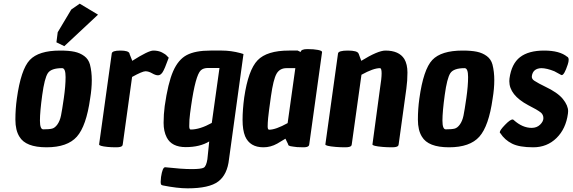

<svg xmlns="http://www.w3.org/2000/svg" viewBox="-20 -788 3126 1048"><path d="M308 -512Q356 -512 386.5 -505.5Q417 -499 440 -482Q463 -465 471 -436Q481 -397 481 -350.5Q481 -304 472 -250Q451 -100 399.5 -42Q348 16 234 16Q120 16 86 -42Q64 -77 64 -135Q64 -193 72 -250Q94 -409 142.5 -460.5Q191 -512 308 -512ZM216 -82Q249 -82 264.5 -86Q280 -90 293.5 -109Q307 -128 313 -157.5Q319 -187 328.5 -253Q338 -319 338 -367.5Q338 -416 319 -416Q259 -416 241 -388.5Q223 -361 210.5 -269.5Q198 -178 198 -130Q198 -82 216 -82ZM331 -536 288 -557 295 -612 369 -736 415 -768 515 -708Z M702 -456Q790 -512 817 -512Q844 -512 864 -502Q884 -492 892 -482L901 -473Q878 -409 867 -393Q856 -377 842.5 -377Q829 -377 810 -388Q791 -399 774 -399Q757 -399 701 -368L650 0Q649 6 647 8Q641 16 614 16Q587 16 567 14Q519 9 521 0L590 -496Q592 -512 637 -512Q682 -512 687 -496V-494Z M883 125Q973 135 1026 135Q1079 135 1092.5 127Q1106 119 1112 81L1122 -16Q1071 15 994 15Q917 15 890 -38Q873 -71 873 -117.5Q873 -164 879 -209Q897 -335 925 -399Q953 -463 999.5 -487.5Q1046 -512 1129 -512H1191Q1241 -512 1293 -498L1309 -493L1230 81Q1221 165 1171.5 202.5Q1122 240 1004 240Q948 240 868 224Q860 222 858.5 217Q857 212 857 204Q857 196 859 178Q867 125 881 125Q881 125 882 125ZM1021 -81Q1071 -81 1136 -117L1178 -417H1116Q1090 -417 1076 -404Q1047 -377 1023 -209Q1020 -187 1017.5 -169Q1015 -151 1014 -134.5Q1013 -118 1013 -99.5Q1013 -81 1021 -81Z M1418 16Q1344 16 1318 -44Q1304 -78 1304 -133.5Q1304 -189 1313 -256Q1335 -406 1386 -459Q1437 -512 1557 -512H1605L1621 -504Q1623 -520 1658 -520Q1693 -520 1715.5 -515.5Q1738 -511 1738 -504L1668 0Q1667 6 1665 8Q1659 16 1636 16Q1613 16 1602 15Q1591 14 1582 12.5Q1573 11 1566 10Q1551 6 1553 0L1538 -31Q1507 -12 1493 -4Q1457 16 1418 16ZM1449 -80Q1485 -80 1550 -116L1592 -416H1544Q1507 -416 1489.5 -385.5Q1472 -355 1459 -263Q1446 -171 1443.5 -143.5Q1441 -116 1441 -98Q1441 -80 1449 -80Z M2084 -512Q2158 -512 2187 -466Q2204 -437 2204 -392Q2204 -347 2198 -304L2156 0Q2155 6 2153 8Q2147 16 2119.5 16Q2092 16 2069 14Q2011 9 2013 0L2054 -304Q2063 -360 2063 -388Q2063 -416 2054 -416Q2018 -416 1953 -380L1900 0Q1899 6 1897 8Q1891 16 1863.5 16Q1836 16 1813 14Q1754 9 1756 0L1825 -496Q1827 -512 1878.5 -512Q1930 -512 1937 -496Q1937 -494 1938 -494L1952 -456Q2043 -512 2084 -512Z M2505 -512Q2553 -512 2583.5 -505.5Q2614 -499 2637 -482Q2660 -465 2668 -436Q2678 -397 2678 -350.5Q2678 -304 2669 -250Q2648 -100 2596.5 -42Q2545 16 2431 16Q2317 16 2283 -42Q2261 -77 2261 -135Q2261 -193 2269 -250Q2291 -409 2339.5 -460.5Q2388 -512 2505 -512ZM2413 -82Q2446 -82 2461.5 -86Q2477 -90 2490.5 -109Q2504 -128 2510 -157.5Q2516 -187 2525.5 -253Q2535 -319 2535 -367.5Q2535 -416 2516 -416Q2456 -416 2438 -388.5Q2420 -361 2407.5 -269.5Q2395 -178 2395 -130Q2395 -82 2413 -82Z M3081 -181Q3081 -175 3080 -168Q3069 -85 3017.5 -34.5Q2966 16 2890.5 16Q2815 16 2775 -4Q2735 -24 2711 -61Q2708 -63 2708 -66Q2708 -77 2736.5 -106.5Q2765 -136 2778 -136Q2781 -136 2785 -132Q2832 -90 2882 -90Q2910 -90 2928 -107.5Q2946 -125 2946 -143Q2946 -161 2933 -173Q2913 -189 2863 -214Q2760 -269 2760 -345Q2760 -352 2761 -360Q2772 -440 2818.5 -476Q2865 -512 2950 -512Q3035 -512 3076 -478H3077Q3084 -473 3084 -462Q3084 -451 3079 -436Q3060 -378 3046 -378Q3044 -378 3041 -380L3006 -399Q2964 -416 2934 -416Q2889 -414 2883 -373Q2881 -357 2897 -347Q2913 -337 2923.5 -331.5Q2934 -326 2954 -316Q3024 -283 3052.5 -247.5Q3081 -212 3081 -181Z"/></svg>

Font: Chau Philomene One
Style: Italic
Weight: 400
Designer: Vicente Lamonaca
Foundry: TipoType
Version: Version 1.002